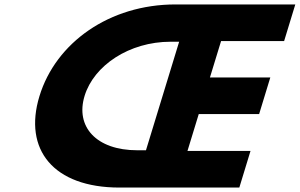

<svg xmlns="http://www.w3.org/2000/svg" viewBox="-20 -845 1350 865"><path d="M976 -660H1260L1310.4 -825H770.5C473 -825 231.5 -653 157.8 -412C84.1 -171 220.8 0 518.3 0H1058.2L1108.6 -165H824.6L875.4 -331H1147.4L1197.8 -496H925.8ZM787.1 -657 637.6 -168H599C412.6 -168 318.9 -275 361.1 -413C403 -550 562.1 -657 748.5 -657Z"/></svg>

Font: Hussar
Style: BdSuprConOblThree
Weight: 700
Foundry: Cannot Into Space Fonts
Version: Version 2.00